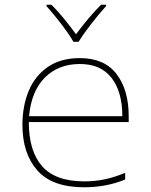

<svg xmlns="http://www.w3.org/2000/svg" viewBox="-20 -783 640 813"><path d="M75 -254Q75 -334 101.5 -398Q128 -462 182.5 -499.5Q237 -537 318 -537Q422 -537 473.5 -469.5Q525 -402 525 -291V-266H102Q102 -143 158.5 -79Q215 -15 337 -15Q384 -15 425 -24Q466 -33 510 -51V-23Q431 10 336 10Q201 10 138 -61.5Q75 -133 75 -254ZM498 -291Q498 -394 452.5 -453Q407 -512 318 -512Q228 -512 170.5 -455Q113 -398 103 -291ZM177 -757V-763H198Q243 -718 302 -638Q355 -710 408 -763H429V-757Q399 -724 364.5 -679.5Q330 -635 313 -606H291Q274 -636 240 -680.5Q206 -725 177 -757Z"/></svg>

Font: Noto Sans Mono UI Thin
Style: Regular
Weight: 250
Monospace: yes
Designer: Monotype Design team
Foundry: Monotype Imaging Inc.
Version: Version 1.000